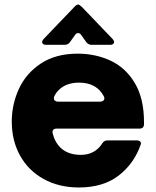

<svg xmlns="http://www.w3.org/2000/svg" viewBox="-20 -816 688 848"><path d="M32 -279Q32 -355 63.5 -423.5Q95 -492 160.5 -535.5Q226 -579 323 -579Q402 -579 468.5 -548Q535 -517 575.5 -449Q616 -381 616 -277V-268Q616 -248 596 -248H230Q219 -248 214.5 -242Q210 -236 213 -226Q220 -197 237 -175Q271 -132 337 -132Q369 -132 393 -145.5Q417 -159 431 -182Q440 -196 454 -196H583Q594 -196 599 -191Q604 -186 602 -179Q573 -94 504.5 -41Q436 12 328 12Q240 12 172.5 -25.5Q105 -63 68.5 -129Q32 -195 32 -279ZM422 -367Q430 -367 435.5 -371Q441 -375 441 -382L439 -390Q429 -408 419 -418Q386 -451 329 -451Q272 -451 239 -418Q226 -405 219 -389Q218 -386 218 -382Q218 -375 223 -371Q228 -367 236 -367ZM183 -618Q175 -618 170.5 -621.5Q166 -625 166 -630Q166 -636 172 -643L308 -785Q318 -796 325 -796Q331 -796 342 -785L478 -643Q484 -636 484 -630Q484 -625 479.5 -621.5Q475 -618 467 -618H385Q370 -618 361 -630L339 -661Q333 -670 325 -670Q317 -670 311 -661L289 -630Q281 -618 265 -618Z"/></svg>

Font: Open Sauce Two Black
Style: Regular
Weight: 900
Designer: Alfredo Marco Pradil
Foundry: Creative Sauce Fz LLC
Version: Version 1.477